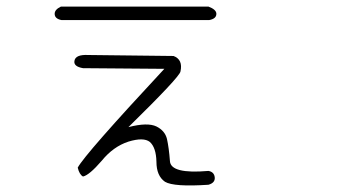

<svg xmlns="http://www.w3.org/2000/svg" viewBox="-20 -514 1040 583"><path d="M613 -494Q637 -485 637 -472Q637 -457 615 -453H167Q146 -457 146 -472Q146 -485 165 -494ZM507 -344Q536 -333 528 -297Q526 -281 370 -128Q428 -143 455 -130Q481 -117 487 -92Q493 -65 496 -25Q498 15 613 5Q630 8 632 24Q634 41 613 47Q508 54 481 38Q455 20 455 -23Q454 -66 435 -83Q416 -98 370 -84Q324 -69 289 -26Q251 18 232 22Q221 16 216 -5Q238 -46 479 -305L232 -307Q203 -312 206 -329Q209 -349 248 -347Z"/></svg>

Font: Yomogi
Style: Regular
Weight: 400
Designer: satsuyako
Foundry: satsuyako
Version: Version 3.100